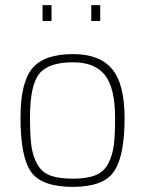

<svg xmlns="http://www.w3.org/2000/svg" viewBox="-20 -720 566 749"><path d="M265 -509Q368 -509 417 -451Q466 -393 466 -259Q466 -112 425 -51.5Q384 9 265 9Q143 9 101.5 -49Q60 -107 60 -261Q60 -399 106.5 -454Q153 -509 265 -509ZM265 -23Q319 -23 352.5 -36.5Q386 -50 402.5 -82.5Q419 -115 424 -154Q429 -193 429 -259Q429 -377 389.5 -427Q350 -477 265 -477Q168 -477 132.5 -431.5Q97 -386 97 -261Q97 -191 102.5 -150.5Q108 -110 126 -78.5Q144 -47 177 -35Q210 -23 265 -23ZM146 -638V-700H181V-638ZM336 -638V-700H371V-638Z"/></svg>

Font: TitilliumText22L Th
Style: Thin
Weight: 100
Designer: Campivisivi
Foundry: Campivisivi
Version: 1.000